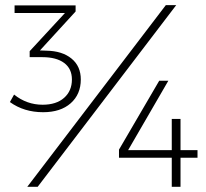

<svg xmlns="http://www.w3.org/2000/svg" viewBox="-20 -719 793 739"><path d="M618.2 -699.2H658.2L125 0H85ZM159.2 -523.9Q219.2 -522.9 255.1 -493.7Q291 -464.4 291 -413.1Q291 -356 252 -321.5Q212.9 -287.1 146 -287.1Q72.3 -287.1 18.1 -326.2L34.2 -355Q83 -315.9 144 -315.9Q196.8 -315.9 226.8 -342.5Q256.8 -369.1 256.8 -413.1Q256.8 -454.6 226.8 -476.8Q196.8 -499 143.1 -499H94.2V-522L230 -668.9H36.1V-698.2H271V-674.8L133.8 -524.9ZM592.8 -408.2H627.9L473.1 -141.1H641.1V-261.2H674.8V-141.1H740.2V-111.8H674.8V0H641.1V-111.8H438V-143.1Z"/></svg>

Font: Montserrat-Arabic ExtraLight
Style: Regular
Weight: 275
Designer: Mohamed Gaber
Foundry: Kief Type Foundry
Version: Version 5.008;PS 005.008;hotconv 1.0.88;makeotf.lib2.5.64775